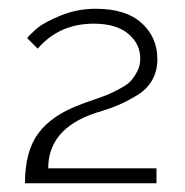

<svg xmlns="http://www.w3.org/2000/svg" viewBox="-20 -831 421 438"><path d="M37 -413Q37 -486 67.5 -527Q98 -568 162 -592Q169 -595 192.5 -603Q216 -611 225.5 -615Q235 -619 253 -628.5Q271 -638 278.5 -646.5Q286 -655 293 -668Q300 -681 300 -697Q300 -731 272.5 -754Q245 -777 194 -777Q115 -777 66 -720L42 -744Q49 -753 64 -766Q79 -779 117 -795Q155 -811 199 -811Q267 -811 303 -778.5Q339 -746 339 -696Q339 -669 327 -648Q315 -627 292.5 -613.5Q270 -600 251.5 -592Q233 -584 207 -576Q205 -575 203.5 -575Q202 -575 200 -574Q198 -573 197 -573Q90 -537 90 -447H337V-413Z"/></svg>

Font: Raleway-v4020 Light
Style: Regular
Weight: 300
Designer: Matt McInerney, Pablo Impallari, Rodrigo Fuenzalida
Foundry: Matt McInerney, Pablo Impallari, Rodrigo Fuenzalida
Version: Version 4.020;PS 004.020;hotconv 1.0.88;makeotf.lib2.5.64775